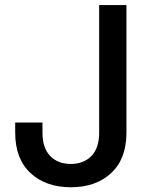

<svg xmlns="http://www.w3.org/2000/svg" viewBox="-20 -748 608 777"><path d="M266.6 9.8Q165.5 9.8 103.5 -47.6Q41.5 -105 41.5 -211.4V-252H151.9V-210.9Q151.9 -148.9 183.1 -116.7Q214.4 -84.5 266.6 -84.5Q318.4 -84.5 349.9 -116.7Q381.3 -148.9 381.3 -210.9V-727.5H491.7V-211.4Q491.7 -105 429.9 -47.6Q368.2 9.8 266.6 9.8Z"/></svg>

Font: Inter 18pt Medium
Style: Regular
Weight: 500
Designer: Rasmus Andersson
Foundry: rsms
Version: Version 4.001;git-66647c0bb